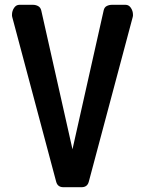

<svg xmlns="http://www.w3.org/2000/svg" viewBox="-20 -780 604 800"><path d="M412 -737Q415 -750 425 -755Q435 -760 447 -760H503Q517 -760 525.5 -747Q534 -734 534 -719Q534 -717 534 -714Q534 -711 533 -709L350 -23Q344 0 320 0H244Q220 0 214 -23L31 -709Q30 -711 30 -714Q30 -717 30 -719Q30 -734 38.5 -747Q47 -760 61 -760H117Q129 -760 139 -754.5Q149 -749 152 -736L282 -158Z"/></svg>

Font: Yusei Magic
Style: Regular
Weight: 400
Designer: Tanukizamurai
Foundry: Yusei Magic Project
Version: Version 1.200